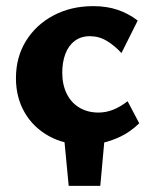

<svg xmlns="http://www.w3.org/2000/svg" viewBox="-20 -458 495 626"><path d="M204 148 184 -61H326L307 148ZM258 14Q191 14 140 -14Q89 -42 60.5 -91Q32 -140 32 -203Q32 -272 65 -325Q98 -378 155 -408Q212 -438 284 -438Q328 -438 363.5 -426Q399 -414 429 -391L376 -285Q354 -309 328.5 -324.5Q303 -340 273 -340Q244 -340 223.5 -324.5Q203 -309 193 -282Q183 -255 183 -221Q183 -182 197.5 -152.5Q212 -123 239 -107Q266 -91 301 -91Q326 -91 349.5 -100.5Q373 -110 396 -128L434 -56Q405 -28 373.5 -13Q342 2 313 8Q284 14 258 14Z"/></svg>

Font: Ysabeau Office ExtraBold
Style: Regular
Weight: 800
Designer: Christian Thalmann (Catharsis Fonts)
Version: Version 2.001;gftools[0.9.30]; featfreeze: tnum,lnum,ss02